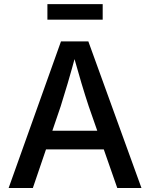

<svg xmlns="http://www.w3.org/2000/svg" viewBox="-20 -933 745 953"><path d="M22.9 0 282.7 -727.5H418.5L682.1 0H562L420.4 -405.3Q403.8 -455.1 384 -521.2Q364.3 -587.4 337.9 -681.2H361.3Q335.9 -586.9 316.2 -520Q296.4 -453.1 281.2 -405.3L143.1 0ZM164.1 -191.4V-284.2H541V-191.4ZM489.7 -912.6V-835.4H215.3V-912.6Z"/></svg>

Font: Inter 16pt Medium
Style: Regular
Weight: 500
Version: Version 4.001;git-66647c0bb